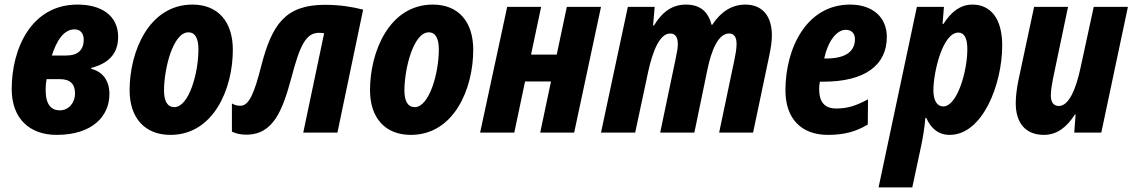

<svg xmlns="http://www.w3.org/2000/svg" viewBox="-20 -578 4937 837"><path d="M227 10C382 10 457 -71 457 -168C457 -233 421 -268 377 -278L378 -282C450 -301 495 -341 495 -417C495 -508 425 -558 318 -558C115 -558 31 -364 31 -190C31 -59 111 10 227 10ZM206 -336C227 -401 258 -450 305 -450C330 -450 345 -433 345 -405C345 -362 321 -336 269 -336ZM241 -97C205 -97 179 -120 179 -185C179 -204 180 -215 183 -233H241C287 -233 307 -211 307 -171C307 -128 278 -97 241 -97Z M723 10C910 10 995 -189 995 -361C995 -484 930 -558 819 -558C628 -558 545 -351 545 -185C545 -63 612 10 723 10ZM740 -111C710 -111 695 -137 695 -183C695 -278 734 -437 801 -437C832 -437 845 -409 845 -362C845 -258 803 -111 740 -111Z M1054 9C1173 9 1212 -99 1250 -238C1287 -379 1313 -435 1371 -435C1379 -435 1386 -434 1393 -433L1302 0H1451L1563 -536C1516 -548 1463 -557 1396 -557C1224 -557 1166 -471 1120 -295C1088 -168 1065 -117 1028 -117C1016 -117 1004 -119 991 -127V-4C1011 5 1029 9 1054 9Z M1771 10C1958 10 2043 -189 2043 -361C2043 -484 1978 -558 1867 -558C1676 -558 1593 -351 1593 -185C1593 -63 1660 10 1771 10ZM1788 -111C1758 -111 1743 -137 1743 -183C1743 -278 1782 -437 1849 -437C1880 -437 1893 -409 1893 -362C1893 -258 1851 -111 1788 -111Z M2073 0H2222L2269 -223H2382L2335 0H2483L2600 -548H2451L2407 -340H2295L2339 -548H2191Z M2600 0H2749L2806 -267C2826 -357 2856 -432 2902 -432C2923 -432 2935 -417 2935 -385C2935 -369 2930 -344 2925 -320L2858 0H3007L3064 -275C3081 -358 3111 -432 3158 -432C3180 -432 3191 -417 3191 -386C3191 -367 3187 -343 3182 -319L3115 0H3263L3333 -333C3340 -366 3345 -398 3345 -423C3345 -508 3304 -558 3229 -558C3169 -558 3121 -525 3085 -470H3082C3067 -527 3033 -558 2970 -558C2909 -558 2865 -524 2831 -467H2827L2834 -548H2717Z M3589 10C3658 10 3709 -3 3763 -35L3764 -145C3710 -116 3674 -105 3625 -105C3576 -105 3551 -132 3551 -190C3551 -200 3552 -211 3554 -222H3571C3749 -222 3846 -293 3846 -417C3846 -502 3785 -558 3686 -558C3496 -558 3404 -368 3404 -184C3404 -60 3474 10 3589 10ZM3573 -323C3589 -398 3627 -448 3667 -448C3693 -448 3707 -432 3707 -407C3707 -361 3676 -323 3582 -323Z M4092 -114C4065 -114 4049 -140 4049 -184C4049 -263 4089 -436 4158 -436C4183 -436 4197 -412 4197 -364C4197 -265 4152 -114 4092 -114ZM3810 239H3957L3995 61C4004 19 4010 -19 4014 -64H4018C4038 -19 4070 10 4120 10C4264 10 4349 -211 4349 -380C4349 -502 4295 -558 4219 -558C4167 -558 4127 -527 4093 -474H4089L4095 -548H3977Z M4531 10C4588 10 4631 -24 4666 -79H4669L4663 0H4781L4897 -548H4748L4691 -285C4670 -185 4638 -116 4596 -116C4573 -116 4561 -132 4561 -162C4561 -181 4565 -208 4570 -233L4636 -548H4488L4419 -225C4412 -191 4408 -154 4408 -128C4408 -45 4448 10 4531 10Z"/></svg>

Font: Noto Sans Display SemiCondensed Extra
Style: Italic
Weight: 800
Width: 4
Italic angle: -12°
Designer: Monotype Design Team
Foundry: Monotype Imaging Inc.
Version: Version 1.900